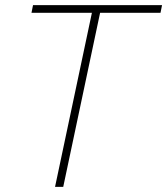

<svg xmlns="http://www.w3.org/2000/svg" viewBox="-20 -730 653 750"><path d="M195 0H227L371 -680H607L613 -710H109L103 -680H339Z"/></svg>

Font: Geist Thin
Style: Italic
Weight: 100
Italic angle: -12°
Designer: Basement.studio, Andrés Briganti, Mateo Zaragoza
Foundry: Basement.studio, Vercel, Andrés Briganti, Guido Ferreyra, Mateo Zaragoza
Version: Version 1.500